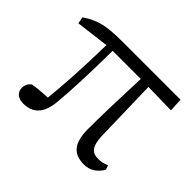

<svg xmlns="http://www.w3.org/2000/svg" viewBox="-118 -677 867 867"><g transform="rotate(45 315.0 -244.0)"><path d="M496.1 13.7Q444.3 13.7 419.9 -16.6Q395.5 -46.9 395.5 -113.3Q395.5 -228.5 404.3 -441.4H224.6Q222.7 -220.7 210.9 -101.6Q201.2 12.7 107.4 12.7Q83 12.7 67.9 0.5Q52.7 -11.7 52.7 -33.2Q52.7 -60.5 74.2 -76.2Q113.3 -83 167 -85Q182.6 -226.6 186.5 -439.5L27.3 -419.9L21.5 -452.1Q62.5 -480.5 105.5 -491.2Q149.4 -502 223.6 -502H597.7L600.6 -437.5L454.1 -440.4L461.9 -137.7Q462.9 -87.9 479.5 -67.4Q493.2 -49.8 524.4 -49.8Q551.8 -49.8 575.2 -61.5L583 -40Q549.8 13.7 496.1 13.7Z"/></g></svg>

Font: Bpmf Zihi Box R
Style: R
Weight: 400
Foundry: But Ko
Version: Version 1.320